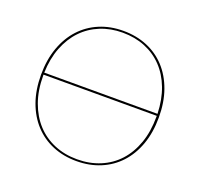

<svg xmlns="http://www.w3.org/2000/svg" viewBox="-124 -846 1033 991"><g transform="rotate(20 392.0 -350.5)"><path d="M80.5 -350Q80.5 -268.5 103.8 -204.2Q127 -140 168.2 -95.2Q209.5 -50.5 266.5 -26.8Q323.5 -3 391.5 -3Q460.5 -3 517.8 -26.8Q575 -50.5 616 -95.2Q657 -140 679.8 -204.2Q702.5 -268.5 702.5 -350V-354.5H80.5ZM702.5 -365.5Q700 -443.5 676.5 -505Q653 -566.5 612 -609.5Q571 -652.5 515 -675.2Q459 -698 391.5 -698Q325.5 -698 269.5 -675.2Q213.5 -652.5 172.2 -609.5Q131 -566.5 107 -505Q83 -443.5 80.5 -365.5ZM391.5 -708Q463.5 -708 523 -683.2Q582.5 -658.5 625.2 -612Q668 -565.5 691.8 -499.2Q715.5 -433 715.5 -350Q715.5 -267 691.8 -201Q668 -135 625.2 -88.8Q582.5 -42.5 523 -17.8Q463.5 7 391.5 7Q320 7 260.8 -17.8Q201.5 -42.5 158.8 -88.8Q116 -135 92.2 -201Q68.5 -267 68.5 -350Q68.5 -432.5 92.2 -498.8Q116 -565 158.8 -611.5Q201.5 -658 260.8 -683Q320 -708 391.5 -708Z"/></g></svg>

Font: Lato 2
Style: Regular
Weight: 100
Designer: Lukasz Dziedzic with Adam Twardoch and Botio Nikoltchev
Foundry: tyPoland Lukasz Dziedzic
Version: Version 2.015; 2015-08-06; http://www.latofonts.com/